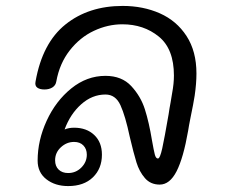

<svg xmlns="http://www.w3.org/2000/svg" viewBox="-20 -625 759 648"><path d="M643 -377Q643 -343 637 -302Q633 -276 623 -228Q617 -198 615 -184Q599 -92 576 -47Q553 -2 519 -2Q488 -2 469 -24Q450 -46 440.5 -77Q431 -108 418 -163Q403 -234 386.5 -270Q370 -306 336 -306Q291 -306 254 -273Q217 -240 198 -188Q212 -194 230 -194Q272 -194 298 -169.5Q324 -145 324 -103Q324 -56 293.5 -26.5Q263 3 210 3Q166 3 136.5 -20Q107 -43 107 -83Q107 -151 137.5 -217.5Q168 -284 220.5 -326.5Q273 -369 336 -369Q391 -369 423 -334.5Q455 -300 469 -256Q483 -212 493 -151Q499 -117 502.5 -103.5Q506 -90 513 -90Q520 -90 527.5 -124Q535 -158 549 -239Q552 -260 555.5 -278Q559 -296 561 -311Q567 -343 567 -370Q567 -460 516 -501.5Q465 -543 393 -543Q344 -543 297 -521Q250 -499 215.5 -455Q181 -411 170 -350Q168 -337 157 -330Q146 -323 130 -323Q114 -323 105.5 -329.5Q97 -336 100 -350Q123 -480 201 -542.5Q279 -605 394 -605Q463 -605 519.5 -580Q576 -555 609.5 -503.5Q643 -452 643 -377ZM230 -146Q205 -146 185.5 -128Q166 -110 166 -84Q166 -64 178 -52.5Q190 -41 210 -41Q236 -41 254.5 -59.5Q273 -78 273 -103Q273 -122 261.5 -134Q250 -146 230 -146Z"/></svg>

Font: Mali
Style: Italic
Weight: 400
Italic angle: -10°
Version: Version 1.000; ttfautohint (v1.6)